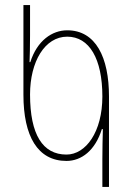

<svg xmlns="http://www.w3.org/2000/svg" viewBox="-20 -734 519 754"><path d="M382 0H408V-355C408 -509 356 -615 244 -615C185 -615 126 -575 99 -490H96C97 -514 98 -549 98 -595V-714H72V-362C72 -199 128 -102 241 -102C300 -102 354 -143 380 -227H384C383 -189 382 -152 382 -109ZM241 -127C148 -127 98 -205 98 -363C98 -492 156 -590 244 -590C331 -590 382 -503 382 -355C382 -216 317 -127 241 -127Z"/></svg>

Font: Noto Sans Georgian ExtraCondensed Thin
Style: Regular
Weight: 100
Width: 2
Designer: Monotype Design Team, Akaki Razmadze
Foundry: Google LLC
Version: Version 2.005